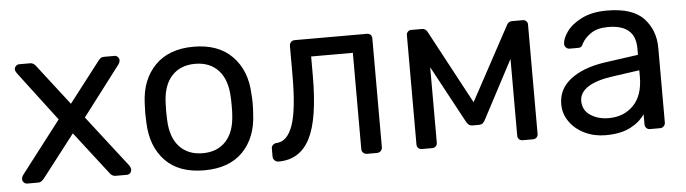

<svg xmlns="http://www.w3.org/2000/svg" viewBox="-40 -677 2985 835"><g transform="rotate(-5 1453.0 -260.0)"><path d="M37.1 -40 210.9 -266.1 47.9 -481Q40 -492.2 40 -499Q40 -507.8 46.6 -513.9Q53.2 -520 61 -520H108.9Q124 -520 134.8 -503.9L270 -329.1L404.8 -503.9Q410.6 -511.7 416.3 -515.9Q421.9 -520 431.2 -520H477.1Q484.9 -520 491 -513.9Q497.1 -507.8 497.1 -500Q497.1 -490.2 490.2 -481L325.2 -264.2L499 -40Q505.9 -30.3 505.9 -21Q505.9 -12.2 500 -6.1Q494.1 0 484.9 0H436Q420.9 0 410.2 -15.1L267.1 -200.2L124 -15.1Q118.2 -8.3 112.5 -4.2Q106.9 0 98.1 0H50.8Q42 0 35.9 -6.1Q29.8 -12.2 29.8 -21Q29.8 -29.8 37.1 -40Z M588.4 -259.8 589.8 -303.2Q593.8 -406.2 654.3 -468Q714.8 -529.8 822.8 -529.8Q930.7 -529.8 991.2 -467.8Q1051.8 -405.8 1055.7 -303.2Q1057.6 -281.2 1057.6 -259.8Q1057.6 -238.8 1055.7 -216.8Q1051.8 -113.8 992.2 -52Q932.6 9.8 822.8 9.8Q712.4 9.8 653.1 -52Q593.8 -113.8 589.8 -216.8ZM679.7 -259.8 680.7 -222.2Q683.6 -146 721.2 -105.5Q758.8 -64.9 822.8 -64.9Q886.7 -64.9 924.1 -105.5Q961.4 -146 964.8 -222.2Q965.8 -231.9 965.8 -259.8Q965.8 -287.6 964.8 -297.9Q961.9 -374 924.3 -414.6Q886.7 -455.1 822.8 -455.1Q758.8 -455.1 721.2 -414.6Q683.6 -374 680.7 -297.9Z M1123.5 -23.9V-59.1Q1123.5 -67.9 1129.6 -74Q1135.7 -80.1 1144.5 -81.1Q1192.4 -82 1216.6 -149.4Q1240.7 -216.8 1240.7 -369.1V-497.1Q1240.7 -506.8 1247.1 -513.4Q1253.4 -520 1263.7 -520H1577.6Q1588.9 -520 1594.7 -513.9Q1600.6 -507.8 1600.6 -497.1V-22.9Q1600.6 -13.2 1594 -6.6Q1587.4 0 1577.6 0H1533.7Q1523.9 0 1517.3 -6.6Q1510.7 -13.2 1510.7 -22.9V-442.9H1328.6V-358.9Q1328.6 -168.9 1284.7 -84.5Q1240.7 0 1147.5 0Q1137.7 0 1130.6 -7.1Q1123.5 -14.2 1123.5 -23.9Z M1751.5 -22V-501Q1751.5 -507.8 1757.3 -513.9Q1763.2 -520 1771.5 -520H1819.3Q1835.4 -520 1843.3 -503.9L2015.1 -183.1L2188.5 -503.9Q2196.3 -520 2212.4 -520H2260.3Q2268.1 -520 2274.2 -513.9Q2280.3 -507.8 2280.3 -501V-22Q2280.3 -12.2 2274.2 -6.1Q2268.1 0 2258.3 0H2213.4Q2203.6 0 2197.5 -6.1Q2191.4 -12.2 2191.4 -22V-356.9L2061 -109.9Q2054.2 -95.7 2047.9 -89.4Q2041.5 -83 2028.3 -83H2003.4Q1990.2 -83 1983.6 -89.6Q1977.1 -96.2 1970.2 -109.9L1840.3 -351.1V-22Q1840.3 -12.2 1834.2 -6.1Q1828.1 0 1818.4 0H1773.4Q1763.7 0 1757.6 -6.1Q1751.5 -12.2 1751.5 -22Z M2394 -141.1Q2394 -207 2448 -249Q2502 -291 2594.7 -305.2L2745.1 -326.2V-355Q2745.1 -458 2626 -458Q2580.1 -458 2552 -439.5Q2523.9 -420.9 2510.7 -396Q2506.8 -386.2 2502.4 -382.6Q2498 -378.9 2489.7 -378.9H2451.2Q2442.4 -378.9 2435.8 -385.5Q2429.2 -392.1 2429.2 -400.9Q2429.2 -423.8 2450.7 -454.3Q2472.2 -484.9 2517.1 -507.3Q2562 -529.8 2627 -529.8Q2738.8 -529.8 2787.4 -477.8Q2835.9 -425.8 2835.9 -348.1V-22.9Q2835.9 -13.2 2829.3 -6.6Q2822.8 0 2813 0H2769Q2759.3 0 2753.2 -6.6Q2747.1 -13.2 2747.1 -22.9V-66.9Q2725.1 -33.7 2683.1 -12Q2641.1 9.8 2575.2 9.8Q2525.9 9.8 2484.4 -10Q2442.9 -29.8 2418.5 -64.5Q2394 -99.1 2394 -141.1ZM2481.9 -147.9Q2481.9 -106.9 2515.4 -85Q2548.8 -63 2594.7 -63Q2661.1 -63 2703.1 -106Q2745.1 -148.9 2745.1 -231V-258.8L2627.9 -242.2Q2556.2 -232.4 2519 -208.3Q2481.9 -184.1 2481.9 -147.9Z"/></g></svg>

Font: Rubik AZ
Style: Regular
Weight: 400
Designer: Hubert and Fischer
Foundry: Hubert & Fischer
Version: Version 2.000